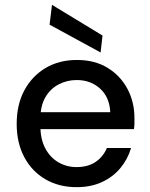

<svg xmlns="http://www.w3.org/2000/svg" viewBox="-20 -762 619 794"><path d="M297 12Q224 12 168 -20.5Q112 -53 80.5 -112Q49 -171 49 -250Q49 -329 80.5 -388Q112 -447 168 -480.5Q224 -514 298 -514Q372 -514 425 -481.5Q478 -449 507 -394.5Q536 -340 536 -274Q536 -264 536 -252.5Q536 -241 534 -228H122V-298H436Q433 -360 394 -395.5Q355 -431 297 -431Q257 -431 222.5 -413Q188 -395 167.5 -359.5Q147 -324 147 -270V-242Q147 -186 167.5 -148Q188 -110 222 -90.5Q256 -71 296 -71Q344 -71 375.5 -92.5Q407 -114 422 -150H522Q508 -103 477.5 -66.5Q447 -30 401.5 -9Q356 12 297 12ZM396 -545 185 -660 195 -742 404 -615Z"/></svg>

Font: DM Sans 16pt Medium
Style: Regular
Weight: 500
Version: Version 4.004;gftools[0.9.30]